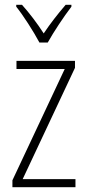

<svg xmlns="http://www.w3.org/2000/svg" viewBox="-20 -877 365 804"><path d="M145 -699H180C205 -744 247 -807 279 -849V-857H255C220 -816 191 -779 163 -737C137 -778 101 -825 72 -857H48V-849C77 -813 120 -746 145 -699ZM296 -93V-127H75L294 -593V-622H49V-588H251L32 -122V-93Z"/></svg>

Font: Noto Sans Kannada UI Condensed ExtraLight
Style: Regular
Weight: 200
Width: 3
Designer: Jelle Bosma - Monotype Design Team
Foundry: Monotype Imaging Inc.
Version: Version 2.005